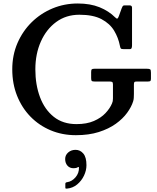

<svg xmlns="http://www.w3.org/2000/svg" viewBox="-20 -782 920 1127"><path d="M535 -378.5H841.5Q857 -378.5 861.5 -375Q866 -371.5 866 -355V-320.5Q866 -309.5 862.5 -306.5Q859 -303.5 847.5 -303.5H783Q771.5 -303.5 768.8 -300Q766 -296.5 766 -285V-230.5Q766 -217.5 765.2 -207Q764.5 -196.5 761.5 -187Q751.5 -154.5 726.2 -119.8Q701 -85 659.5 -55.2Q618 -25.5 559.8 -7Q501.5 11.5 425.5 11.5Q345.5 11.5 277.5 -17Q209.5 -45.5 159 -97.2Q108.5 -149 80.2 -219.8Q52 -290.5 52 -375Q52 -458.5 82.5 -529Q113 -599.5 166.2 -651.8Q219.5 -704 288.8 -732.8Q358 -761.5 436.5 -761.5Q510 -761.5 564.2 -739.5Q618.5 -717.5 656 -680Q665 -671 669 -673Q673 -675 677.5 -687L694.5 -734Q697 -741 700.2 -745.8Q703.5 -750.5 710.5 -750.5H740Q755 -750.5 755 -737V-516.5Q755 -507.5 752.8 -500.5Q750.5 -493.5 741 -493.5H706.5Q692.5 -493.5 689.2 -497.5Q686 -501.5 684 -512.5Q675 -560 650 -601.8Q625 -643.5 576 -669.5Q527 -695.5 446 -695.5Q368 -695.5 310 -653Q252 -610.5 219.8 -538Q187.5 -465.5 187.5 -375Q187.5 -284.5 214.8 -211.8Q242 -139 295.8 -96.2Q349.5 -53.5 429 -53.5Q489 -53.5 531 -71.8Q573 -90 599.2 -118Q625.5 -146 637.5 -175Q640.5 -182 641.8 -188.2Q643 -194.5 643 -205V-286.5Q643 -298.5 638 -301Q633 -303.5 622.5 -303.5H536Q522.5 -303.5 518.8 -307Q515 -310.5 515 -323.5V-358.5Q515 -371.5 518.8 -375Q522.5 -378.5 535 -378.5ZM362.5 151.5Q362.5 128.5 380.2 113Q398 97.5 423.5 97.5Q450.5 97.5 469 119.2Q487.5 141 487.5 187.5Q487.5 218.5 473 249Q458.5 279.5 432.8 300.8Q407 322 373.5 325Q368 325.5 365.8 324.8Q363.5 324 363.5 318V297Q363.5 288.5 373.5 287.5Q402 283.5 423.2 258.8Q444.5 234 443.5 201.5Q443 195.5 435 200.5Q427 205.5 412 205.5Q389 205.5 375.8 190.2Q362.5 175 362.5 151.5Z"/></svg>

Font: Besley Medium
Style: Regular
Weight: 500
Designer: Owen Earl
Foundry: indestructible type*
Version: Version 2.001; ttfautohint (v1.8.3)